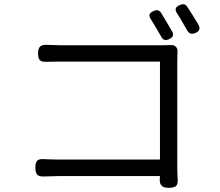

<svg xmlns="http://www.w3.org/2000/svg" viewBox="-20 -857 1040 909"><path d="M743.2 -683.6Q708 -745.1 694.3 -765.6Q675.8 -792 707 -804.7Q730.5 -815.4 742.2 -796.9Q786.1 -724.6 794.9 -708Q808.6 -684.6 781.2 -671.9Q754.9 -659.2 743.2 -683.6ZM266.6 -642.6H749Q777.3 -642.6 790 -643.6Q803.7 -644.5 812.5 -635.7Q821.3 -627 820.3 -612.3Q819.3 -597.7 819.3 -569.3V-63.5Q819.3 -41 821.3 -5.9Q822.3 16.6 812.5 24.4Q802.7 32.2 778.3 32.2Q755.9 32.2 745.6 22.5Q735.4 12.7 736.3 -8.8Q737.3 -13.7 737.3 -23.4H257.8Q233.4 -23.4 188.5 -21.5Q165 -20.5 156.2 -30.3Q147.5 -40 147.5 -63.5Q147.5 -87.9 156.7 -96.7Q166 -105.5 189.5 -103.5Q228.5 -101.6 255.9 -101.6H737.3V-565.4H267.6Q255.9 -565.4 232.4 -564.9Q209 -564.5 198.2 -564.5Q175.8 -563.5 168 -572.8Q160.2 -582 160.2 -605.5Q160.2 -628.9 171.4 -637.7Q182.6 -646.5 206.1 -644.5Q249 -642.6 266.6 -642.6ZM866.2 -712.9Q829.1 -778.3 818.4 -793.9Q799.8 -820.3 831.1 -833Q854.5 -843.8 866.2 -825.2Q898.4 -776.4 919.9 -739.3Q933.6 -713.9 906.2 -701.2Q878.9 -689.5 866.2 -712.9Z"/></svg>

Font: GenSenMaruGothic TW TTF Regular
Style: Regular
Weight: 400
Version: Version 1.301